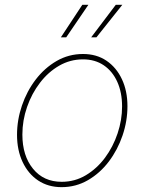

<svg xmlns="http://www.w3.org/2000/svg" viewBox="-20 -773 605 804"><path d="M237.8 10.7Q181.6 10.7 139.6 -17.3Q97.7 -45.4 74.5 -95Q51.3 -144.5 51.3 -208.5Q51.3 -270.5 71.8 -330.8Q92.3 -391.1 129.4 -439.7Q166.5 -488.3 217 -517.6Q267.6 -546.9 327.6 -546.9Q384.3 -546.9 425.8 -518.8Q467.3 -490.7 490.5 -441.4Q513.7 -392.1 513.7 -328.1Q513.7 -266.1 493.2 -205.8Q472.7 -145.5 435.8 -96.7Q398.9 -47.9 348.4 -18.6Q297.9 10.7 237.8 10.7ZM238.3 -11.7Q293.5 -11.7 339.6 -39.3Q385.7 -66.9 419.7 -112.5Q453.6 -158.2 472.4 -214.4Q491.2 -270.5 491.2 -327.1Q491.2 -385.7 471.2 -430.2Q451.2 -474.6 414.6 -499.5Q377.9 -524.4 327.6 -524.4Q273.9 -524.4 228 -498Q182.1 -471.7 147.5 -426.5Q112.8 -381.3 93.3 -325Q73.7 -268.6 73.7 -209.5Q73.7 -121.1 118.2 -66.4Q162.6 -11.7 238.3 -11.7ZM257.3 -616.7H234.9L324.7 -752.9H350.1ZM383.8 -616.7H361.8L464.8 -752.9H492.2Z"/></svg>

Font: Inter 18pt Thin
Style: Italic
Weight: 250
Italic angle: -9.3988°
Version: Version 4.001;git-66647c0bb